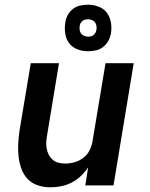

<svg xmlns="http://www.w3.org/2000/svg" viewBox="-20 -789 640 817"><path d="M194 8Q166 8 140.5 -0.5Q115 -9 97.5 -27.5Q80 -46 71 -71Q62 -96 59 -123Q56 -150 57.5 -177.5Q59 -205 63 -233L111 -520H231L181 -217Q178 -202 177 -187Q176 -172 178.5 -157.5Q181 -143 187.5 -130.5Q194 -118 204.5 -109Q215 -100 229 -96.5Q243 -93 258 -93Q278 -93 298.5 -99Q319 -105 336 -118.5Q353 -132 362 -151Q371 -170 374 -190L429 -520H549L463 0H343L355 -77Q342 -57 324 -40Q306 -23 284.5 -12Q263 -1 240 3.5Q217 8 194 8ZM354 -571Q330 -571 308.5 -579.5Q287 -588 274 -605.5Q261 -623 257.5 -646.5Q254 -670 258 -694Q260 -710 268.5 -725.5Q277 -741 291 -751.5Q305 -762 321.5 -765.5Q338 -769 355 -769Q378 -769 400 -760.5Q422 -752 435 -734.5Q448 -717 452 -693.5Q456 -670 452 -646Q449 -630 440.5 -614.5Q432 -599 418 -588.5Q404 -578 387.5 -574.5Q371 -571 354 -571ZM355 -633Q361 -633 367 -634.5Q373 -636 378 -640Q383 -644 386 -649.5Q389 -655 390 -661Q392 -670 390.5 -678.5Q389 -687 384.5 -693.5Q380 -700 372 -703.5Q364 -707 355 -707Q349 -707 342.5 -705.5Q336 -704 331 -700Q326 -696 323 -690.5Q320 -685 319 -679Q318 -670 319 -661.5Q320 -653 325 -646.5Q330 -640 338 -636.5Q346 -633 355 -633Z"/></svg>

Font: Iosevka Aile
Style: Bold Italic
Weight: 700
Italic angle: -9°
Designer: Belleve Invis
Foundry: Belleve Invis
Version: Version 28.0.1; ttfautohint (v1.8.4)